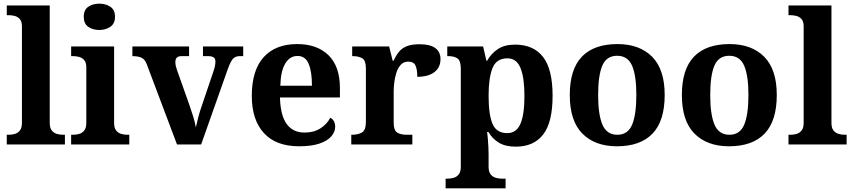

<svg xmlns="http://www.w3.org/2000/svg" viewBox="-20 -790 4667 1050"><path d="M17 0V-53H29Q44 -53 60.5 -57.5Q77 -62 88.5 -76Q100 -90 100 -118V-646Q100 -673 88 -686Q76 -699 59.5 -703Q43 -707 29 -707H17V-760H252V-118Q252 -90 263.5 -76Q275 -62 292 -57.5Q309 -53 323 -53H335V0Z M369 0V-53H381Q396 -53 412.5 -57.5Q429 -62 440.5 -75.9Q452 -89.8 452 -117.7V-422Q452 -448.9 440 -462Q428 -475 411.5 -479Q395 -483 381 -483H369V-536H604V-118Q604 -90 615.5 -76Q627 -62 644 -57.5Q661 -53 675 -53H687V0ZM523.1 -626Q487 -626 462.5 -643.5Q438 -661 438 -698Q438 -736 462.8 -753Q487.5 -770 523.5 -770Q558 -770 583.5 -753Q609 -736 609 -698Q609 -661 583.4 -643.5Q557.8 -626 523.1 -626Z M784 -435Q774 -464 755.5 -473.5Q737 -483 704 -483V-536H1014V-483H972Q939 -483 939 -451Q939 -439 942 -427Q945 -415 948 -407L1015 -218Q1026 -187 1036.5 -153Q1047 -119 1051 -93Q1056 -117 1064 -147.5Q1072 -178 1079 -198L1147 -399Q1152 -413 1155 -427Q1158 -441 1158 -454Q1158 -471 1147 -477Q1136 -483 1119 -483H1090V-536H1310V-483H1290Q1270 -483 1256 -470.5Q1242 -458 1225 -410L1080 0H948Z M1616 10Q1489 10 1423 -62.5Q1357 -135 1357 -265Q1357 -406 1422 -477.5Q1487 -549 1605 -549Q1714 -549 1776.5 -488Q1839 -427 1839 -308V-257H1511Q1514 -157 1548.5 -111Q1583 -65 1645 -65Q1697 -65 1733 -88.5Q1769 -112 1786 -146Q1800 -139 1806.5 -126.5Q1813 -114 1813 -97Q1813 -69 1792 -44.5Q1771 -20 1727.5 -5Q1684 10 1616 10ZM1686 -321Q1686 -398 1668 -441Q1650 -484 1607 -484Q1565 -484 1540 -442.5Q1515 -401 1513 -321Z M1901 0V-53H1904Q1938 -53 1959.5 -65.5Q1981 -78 1981 -125V-415Q1981 -459 1961.5 -471Q1942 -483 1909 -483H1906V-536H2108L2127.5 -458H2132.6Q2146 -488 2163 -508Q2180 -528 2206.5 -538Q2233 -548 2274 -548Q2332.6 -548 2360.8 -526.9Q2389 -505.8 2389 -467Q2389 -421 2355.5 -395.5Q2322 -370 2262 -370Q2262 -411 2252 -432Q2242 -453 2213 -453Q2187 -453 2171 -435Q2155 -417 2147 -390.5Q2139 -364 2136 -337Q2133 -310 2133 -293V-120Q2133 -76 2153 -64.5Q2173 -53 2203 -53H2235V0Z M2417 240V187H2429Q2444 187 2460.5 182.5Q2477 178 2488.5 164Q2500 150 2500 122V-413Q2500 -459 2481 -471Q2462 -483 2433 -483H2426V-536H2622L2640 -458H2644Q2666 -497 2702.5 -521.5Q2739 -546 2797 -546Q2897 -546 2949.5 -479Q3002 -412 3002 -266Q3002 -121 2950.5 -54.5Q2899 12 2801 12Q2744 12 2708.5 -9.5Q2673 -31 2651 -68H2644Q2646 -54 2648 -30.5Q2650 -7 2651 15.5Q2652 38 2652 53V122Q2652 150 2663.5 164Q2675 178 2692 182.5Q2709 187 2723 187H2745V240ZM2754 -62Q2804 -62 2826 -112.5Q2848 -163 2848 -265Q2848 -365 2826.5 -418Q2805 -471 2755 -471Q2695 -471 2673.5 -418Q2652 -365 2652 -266Q2652 -163 2673.5 -112.5Q2695 -62 2754 -62Z M3353.6 10Q3234 10 3165 -59.3Q3096 -128.7 3096 -270.3Q3096 -411 3162.1 -480Q3228.2 -549 3357 -549Q3477 -549 3546 -480Q3615 -411 3615 -270.3Q3615 -128.7 3548.5 -59.3Q3482 10 3353.6 10ZM3356 -53Q3414 -53 3437 -108.5Q3460 -164 3460 -270.5Q3460 -377 3436.5 -431Q3413 -485 3355 -485Q3297 -485 3274 -431.2Q3251 -377.5 3251 -270Q3251 -164 3274.5 -108.5Q3298 -53 3356 -53Z M3966.6 10Q3847 10 3778 -59.3Q3709 -128.7 3709 -270.3Q3709 -411 3775.1 -480Q3841.2 -549 3970 -549Q4090 -549 4159 -480Q4228 -411 4228 -270.3Q4228 -128.7 4161.5 -59.3Q4095 10 3966.6 10ZM3969 -53Q4027 -53 4050 -108.5Q4073 -164 4073 -270.5Q4073 -377 4049.5 -431Q4026 -485 3968 -485Q3910 -485 3887 -431.2Q3864 -377.5 3864 -270Q3864 -164 3887.5 -108.5Q3911 -53 3969 -53Z M4292 0V-53H4304Q4319 -53 4335.5 -57.5Q4352 -62 4363.5 -76Q4375 -90 4375 -118V-646Q4375 -673 4363 -686Q4351 -699 4334.5 -703Q4318 -707 4304 -707H4292V-760H4527V-118Q4527 -90 4538.5 -76Q4550 -62 4567 -57.5Q4584 -53 4598 -53H4610V0Z"/></svg>

Font: Noto Serif Vithkuqi
Style: Regular
Weight: 400
Version: Version 1.005